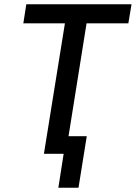

<svg xmlns="http://www.w3.org/2000/svg" viewBox="-20 -725 640 905"><path d="M255 160 280 0H187L286 -615H90L104 -705H600L585 -615H388L303 -83H389L350 160Z"/></svg>

Font: Nunito Sans 7pt Condensed SemiBold
Style: Italic
Weight: 600
Width: 3
Italic angle: -9°
Designer: Vernon Adams
Foundry: Vernon Adams
Version: Version 3.101;gftools[0.9.27]